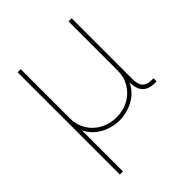

<svg xmlns="http://www.w3.org/2000/svg" viewBox="-207 -657 982 982"><g transform="rotate(-45 284.5 -166.0)"><path d="M86.4 204.1V-535.6H108.9V-179.7Q108.9 -132.8 131.3 -95.5Q153.8 -58.1 193.1 -36.4Q232.4 -14.6 281.7 -14.6Q331.5 -14.6 370.6 -36.4Q409.7 -58.1 432.1 -95.5Q454.6 -132.8 454.6 -179.7V-535.6H477.1V-96.7Q477.1 -56.6 493.2 -39.6Q509.3 -22.5 544.4 -22.5H556.2V0H544.4Q499.5 0 477.1 -23.4Q454.6 -46.9 454.6 -96.7V-179.7H472.2Q472.2 -127.9 454.1 -92Q436 -56.2 407.2 -34.2Q378.4 -12.2 345.2 -2.2Q312 7.8 281.7 7.8Q251.5 7.8 218.3 -2.2Q185.1 -12.2 156.2 -34.2Q127.4 -56.2 109.4 -92Q91.3 -127.9 91.3 -179.7H108.9V204.1Z"/></g></svg>

Font: Inter 20pt Thin
Style: Regular
Weight: 250
Version: Version 4.001;git-66647c0bb